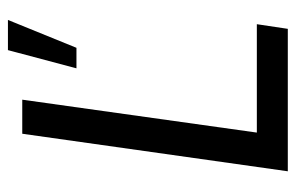

<svg xmlns="http://www.w3.org/2000/svg" viewBox="-154 -610 763 496"><g transform="rotate(-90 228.0 -361.5)"><path d="M34 0 131 -686H219L134 -80H414L402 0ZM300 -546 347 -723H425L353 -546Z"/></g></svg>

Font: Archivo Narrow
Style: Italic
Weight: 400
Italic angle: -8°
Designer: Hector Gatti
Foundry: Omnibus-Type
Version: Version 3.002